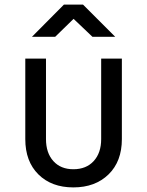

<svg xmlns="http://www.w3.org/2000/svg" viewBox="-20 -805 640 835"><path d="M299 10Q204 10 147 -46.5Q90 -103 90 -200V-550H180V-200Q180 -140 212 -104.5Q244 -69 299 -69Q355 -69 387.5 -104.5Q420 -140 420 -200V-550H510V-200Q510 -103 452 -46.5Q394 10 299 10ZM119 -645 258 -785H341L481 -645H382L300 -723L220 -645Z"/></svg>

Font: JetBrainsMonoNL NF
Style: Regular
Weight: 400
Designer: Philipp Nurullin, Konstantin Bulenkov
Foundry: JetBrains
Version: Version 2.304; ttfautohint (v1.8.4.7-5d5b);Nerd Fonts 3.2.1